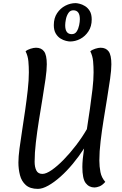

<svg xmlns="http://www.w3.org/2000/svg" viewBox="-20 -1195 782 1231"><path d="M223 16Q173 16 145.5 -8.5Q118 -33 108 -72Q98 -111 98 -153Q98 -189 105 -242.5Q112 -296 122 -359.5Q132 -423 141.5 -489.5Q151 -556 158 -618.5Q165 -681 165 -731Q165 -767 162 -801.5Q159 -836 144 -866Q155 -876 175.5 -882.5Q196 -889 211 -889Q245 -889 262.5 -865.5Q280 -842 280 -783Q280 -746 272 -689.5Q264 -633 252.5 -564Q241 -495 229.5 -423Q218 -351 210 -282.5Q202 -214 202 -158Q202 -124 213 -102Q224 -80 252 -80Q276 -80 312 -105Q348 -130 388.5 -171.5Q429 -213 468 -264Q507 -315 537 -367Q547 -431 556.5 -497Q566 -563 573 -623.5Q580 -684 580 -731Q580 -767 577 -801.5Q574 -836 559 -866Q570 -876 590.5 -882.5Q611 -889 625 -889Q659 -889 676.5 -865.5Q694 -842 694 -783Q694 -746 686 -690Q678 -634 667 -566.5Q656 -499 644.5 -428Q633 -357 625 -289.5Q617 -222 617 -166Q617 -127 624 -91.5Q631 -56 655 -29Q636 -7 617.5 0Q599 7 586 7Q551 7 529.5 -21Q508 -49 508 -125Q508 -169 519 -243Q486 -192 447 -145Q408 -98 367.5 -62Q327 -26 289.5 -5Q252 16 223 16ZM429 -929Q420 -929 403 -933Q386 -937 368 -948Q350 -959 337.5 -980Q325 -1001 325 -1034Q325 -1079 346 -1110.5Q367 -1142 399 -1158.5Q431 -1175 465 -1175Q473 -1175 490 -1171Q507 -1167 525 -1156Q543 -1145 555.5 -1124.5Q568 -1104 568 -1070Q568 -1026 547 -994Q526 -962 494.5 -945.5Q463 -929 429 -929ZM440 -976Q461 -976 472 -993.5Q483 -1011 487.5 -1033.5Q492 -1056 492 -1072Q492 -1129 450 -1129Q430 -1129 418.5 -1111.5Q407 -1094 402.5 -1071.5Q398 -1049 398 -1033Q398 -976 440 -976Z"/></svg>

Font: Paprika
Style: Regular
Weight: 400
Designer: Eduardo Rodriguez Tunni
Foundry: Eduardo Rodriguez Tunni
Version: Version 1.010; ttfautohint (v1.8.3)